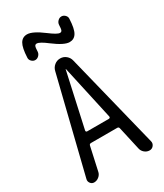

<svg xmlns="http://www.w3.org/2000/svg" viewBox="-231 -1039 963 1127"><g transform="rotate(-30 250.0 -475.0)"><path d="M413.1 -905.3Q410.2 -838.9 394 -812Q377.9 -785.2 346.7 -785.2Q310.5 -785.2 241.2 -837.9Q193.4 -875 173.8 -875Q164.1 -875 160.2 -866.7Q156.2 -858.4 155.3 -830.1Q154.3 -816.4 143.6 -805.7Q132.8 -794.9 119.1 -794.9Q105.5 -794.9 94.7 -805.7Q84 -816.4 85 -830.1Q87.9 -896.5 104 -923.3Q120.1 -950.2 151.4 -950.2Q188.5 -950.2 256.8 -898.4Q306.6 -860.4 324.2 -860.4Q334 -860.4 337.9 -868.7Q341.8 -877 342.8 -905.3Q343.8 -918.9 354.5 -929.7Q365.2 -940.4 378.9 -940.4Q392.6 -940.4 403.3 -929.7Q414.1 -918.9 413.1 -905.3ZM246.1 -659.2 165 -291Q164.1 -286.1 166.5 -283.2Q168.9 -280.3 173.8 -280.3H320.3Q324.2 -280.3 327.1 -283.2Q330.1 -286.1 329.1 -291L248 -659.2Q248 -660.2 247.1 -660.2Q246.1 -660.2 246.1 -659.2ZM59.6 0Q43.9 0 34.7 -12.7Q25.4 -25.4 29.3 -40L187.5 -680.7Q192.4 -702.1 209.5 -716.3Q226.6 -730.5 249 -730.5Q271.5 -730.5 288.6 -716.3Q305.7 -702.1 310.5 -680.7L468.8 -42Q472.7 -26.4 462.4 -13.2Q452.1 0 435.5 0Q417 0 402.3 -12.2Q387.7 -24.4 383.8 -42L348.6 -199.2Q346.7 -210 335.9 -210H158.2Q147.5 -210 145.5 -199.2L110.4 -40Q106.4 -23.4 91.8 -11.7Q77.1 0 59.6 0Z"/></g></svg>

Font: Rounded-X Mgen+ 2m regular
Style: Regular
Weight: 400
Designer: [Source Han Sans]
Ryoko NISHIZUKA  (kana & ideographs); Paul D. Hunt (Latin, Greek & Cyrillic); Wenlong ZHANG  (bopomofo
Version: Version 1.059.20150602